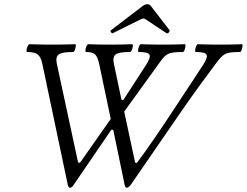

<svg xmlns="http://www.w3.org/2000/svg" viewBox="-20 -878 1172 912"><path d="M312 14Q306 14 302 0L181 -575Q174 -608 159 -619.5Q144 -631 109 -631Q105 -631 106 -640.5Q107 -650 111.5 -659Q116 -668 120 -668Q147 -667 174 -666.5Q201 -666 228 -666Q255 -666 282 -666.5Q309 -667 336 -668Q341 -668 340 -659Q339 -650 335.5 -640.5Q332 -631 327 -631Q275 -631 259 -619.5Q243 -608 250 -575L351 -106L360 -105L506 -313L451 -575Q444 -608 431.5 -619.5Q419 -631 389 -631Q385 -631 386 -640.5Q387 -650 391 -659Q395 -668 399 -668Q425 -667 451 -666.5Q477 -666 503 -666Q529 -666 555 -666.5Q581 -667 607 -668Q612 -668 611 -659Q610 -650 606 -640.5Q602 -631 597 -631Q545 -631 529.5 -619.5Q514 -608 521 -575L557 -404L566 -403L674 -570Q697 -606 690 -618.5Q683 -631 639 -631Q635 -631 636 -640.5Q637 -650 641 -659Q645 -668 649 -668Q675 -667 701.5 -666.5Q728 -666 753 -666Q779 -666 805.5 -666.5Q832 -667 858 -668Q862 -668 861 -659Q860 -650 856.5 -640.5Q853 -631 848 -631Q817 -631 799 -628Q781 -625 769 -616Q757 -607 744 -589L570 -348L622 -105L630 -104Q667 -153 716 -224.5Q765 -296 823 -384.5Q881 -473 945 -570Q968 -606 961 -618.5Q954 -631 910 -631Q906 -631 907 -640.5Q908 -650 912 -659Q916 -668 920 -668Q946 -667 972 -666.5Q998 -666 1024 -666Q1050 -666 1076.5 -666.5Q1103 -667 1128 -668Q1133 -668 1132 -659Q1131 -650 1127.5 -640.5Q1124 -631 1119 -631Q1089 -631 1071 -628Q1053 -625 1041 -616Q1029 -607 1015 -589Q978 -540 932 -477Q886 -414 833 -337L601 0Q596 7 590.5 10.5Q585 14 583 14Q575 14 572 0L518 -261L509 -262L330 0Q321 14 312 14ZM517 -721Q513 -718 507.5 -724.5Q502 -731 508 -735L657 -849Q669 -858 680 -858Q690 -858 697 -849L785 -735Q788 -731 782 -724Q776 -717 770 -721L675 -784Q668 -790 661 -790Q656 -790 644 -784Z"/></svg>

Font: Junicode
Style: Italic
Weight: 400
Italic angle: -11°
Designer: Peter S. Baker
Version: Version 2.100; ttfautohint (v1.8.4)